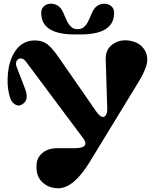

<svg xmlns="http://www.w3.org/2000/svg" viewBox="-20 -991 811 1026"><path d="M395 -807.1Q200.2 -802.2 200.2 -921.9Q200.2 -945.3 215.6 -958.3Q231 -971.2 251 -971.2Q297.4 -971.2 317.9 -923.8Q319.3 -920.4 324 -909.7Q328.6 -898.9 330.1 -895.8Q331.5 -892.6 335.7 -883.5Q339.8 -874.5 341.8 -871.3Q343.8 -868.2 348.1 -861.3Q352.5 -854.5 355.5 -852.1Q358.4 -849.6 363.3 -845.2Q368.2 -840.8 372.6 -839.4Q377 -837.9 382.8 -836.4Q388.7 -835 395 -835Q401.4 -835 407.2 -836.4Q413.1 -837.9 417.5 -839.4Q421.9 -840.8 426.8 -845.2Q431.6 -849.6 434.6 -852.1Q437.5 -854.5 441.9 -861.3Q446.3 -868.2 448.2 -871.3Q450.2 -874.5 454.3 -883.5Q458.5 -892.6 460 -895.8Q461.4 -898.9 466.1 -909.7Q470.7 -920.4 472.2 -923.8Q492.7 -971.2 539.1 -971.2Q559.1 -971.2 574.5 -958.3Q589.8 -945.3 589.8 -921.9Q589.8 -802.2 395 -807.1ZM553.2 -407.2 544.9 -674.8Q543.5 -732.4 590.3 -759.8Q630.4 -783.2 681.2 -772Q731.9 -760.7 754.4 -721.2Q767.6 -698.2 767.1 -668.9Q766.6 -649.9 756.1 -623.3Q745.6 -596.7 735.1 -578.1Q724.6 -559.6 706.1 -529.8L460.9 -127.9Q374 15.1 291 15.1Q249 15.1 218.8 -6.8Q188.5 -28.8 179.9 -60.3Q171.4 -91.8 176.8 -123.5Q182.1 -155.3 211.4 -177.2Q240.7 -199.2 286.1 -199.2H379.9Q403.8 -199.2 417.7 -204.1Q431.6 -209 434.6 -216.8Q437.5 -224.6 435.3 -232.7Q433.1 -240.7 426.8 -249L119.1 -661.1Q106 -678.7 91.1 -679Q76.2 -679.2 69.1 -665.5Q62 -651.9 68.8 -633.8L113.8 -517.1Q140.6 -446.8 86.9 -428.2Q75.2 -424.3 59.6 -433.6Q43.9 -442.9 36.1 -462.9Q28.3 -483.4 24.2 -510Q20 -536.6 20.5 -566.4Q21 -596.2 25.9 -625.7Q30.8 -655.3 42.2 -682.1Q53.7 -709 70.1 -729.7Q86.4 -750.5 111.1 -762.7Q135.7 -774.9 166 -774.9Q206.5 -774.9 232.4 -755.1Q258.3 -735.4 293.9 -684.1L495.1 -394Q508.8 -375 520.3 -368.9Q531.7 -362.8 538.8 -368.2Q545.9 -373.5 549.8 -384Q553.7 -394.5 553.2 -407.2Z"/></svg>

Font: Pilowlava
Style: Regular
Weight: 400
Designer: Anton Moglia, Jérémy Landes, Maksym Kobuzan (Cyrillic), Velvetyne Type Foundry
Foundry: Anton Moglia, Jérémy Landes, Velvetyne Type Foundry
Version: Version 1.001;hotconv 1.0.109;makeotfexe 2.5.65596